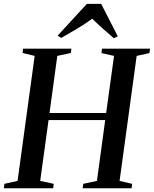

<svg xmlns="http://www.w3.org/2000/svg" viewBox="-34 -1002 818 1022"><path d="M-13.5 0 -10.5 -23.5 59.5 -39 150.5 -704.5 86 -720 89 -743H346L343.5 -720L271 -704.5L229.5 -400.5H531L573 -704.5L506 -719.5L509 -743H764.5L761.5 -719.5L693.5 -704.5L602.5 -39L669.5 -23.5L666.5 0H406L409 -23.5L482 -39L526 -363H224.5L180 -39L252 -23.5L249 0ZM273 -812.5 428.5 -981.5H504.5L593 -808.5L572 -798.5Q542.5 -823.5 513.5 -849.5Q484.5 -875.5 457 -902.5Q421 -876 379.2 -851Q337.5 -826 292 -800Z"/></svg>

Font: Merriweather 120pt Medium
Style: Italic
Weight: 500
Italic angle: -7.8°
Version: Version 2.101